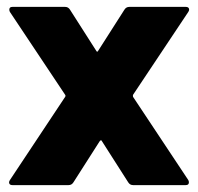

<svg xmlns="http://www.w3.org/2000/svg" viewBox="-20 -537 575 557"><path d="M169 -262 9 -502Q7 -505 7 -509Q7 -517 16 -517H169Q178 -517 183 -509L259 -390Q262 -384 265 -390L341 -509Q346 -517 355 -517H519Q526 -517 528 -512.5Q530 -508 526 -502L366 -262Q365 -259 366 -256L526 -15Q528 -12 528 -8Q528 0 519 0H366Q357 0 352 -8L276 -127Q275 -130 273 -130Q271 -130 269 -127L193 -8Q188 0 179 0H16Q9 0 7 -4.5Q5 -9 9 -15L169 -256Q171 -259 169 -262Z"/></svg>

Font: BARLOWEXTRABOLD
Style: Regular
Weight: 800
Designer: Jeremy Tribby
Foundry: Tribby Type
Version: Version 1.422